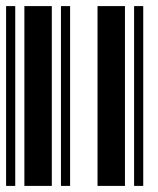

<svg xmlns="http://www.w3.org/2000/svg" viewBox="-20 -610 520 630"><path d="M0 0V-590H30V0ZM60 0V-590H150V0ZM180 0V-590H210V0ZM300 0V-590H390V0ZM420 0V-590H450V0Z"/></svg>

Font: Libre Barcode 39 Extended
Style: Regular
Weight: 400
Version: Version 1.005; ttfautohint (v1.8.3)